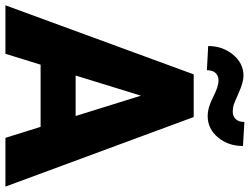

<svg xmlns="http://www.w3.org/2000/svg" viewBox="-130 -814 942 725"><g transform="rotate(90 341.5 -451.0)"><path d="M529.8 -897Q529.8 -841.3 497.3 -802.5Q464.8 -763.7 417 -763.7Q384.8 -763.7 345.2 -784.2Q305.7 -804.7 281.2 -804.7Q265.6 -804.7 254.6 -793.9Q243.7 -783.2 243.7 -760.7L152.3 -765.6Q152.3 -819.8 184.8 -859.4Q217.3 -898.9 264.6 -898.9Q289.1 -898.9 328.6 -881.1Q368.2 -863.3 378.7 -860.8Q389.2 -858.4 400.9 -858.4Q416.5 -858.4 427.7 -869.1Q439 -879.9 439 -902.3ZM457.5 -132.8H222.7L181.6 0H-1.5L259.3 -710.9H420.4L683.1 0H499ZM263.7 -265.1H416.5L339.8 -511.7Z"/></g></svg>

Font: TypoPRO Roboto
Style: Regular
Weight: 900
Designer: Google
Version: Version 2.136; 2016